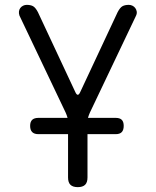

<svg xmlns="http://www.w3.org/2000/svg" viewBox="-20 -760 640 790"><path d="M300 10Q280 10 270 0.5Q260 -9 260 -30V-208H138Q121 -208 112.5 -216.5Q104 -225 104 -242Q104 -259 112.5 -267Q121 -275 138 -275H258Q255 -286 250 -297L60 -696Q57 -705 58 -713Q59 -721 63.5 -727Q68 -733 75 -736.5Q82 -740 90 -740Q106 -740 116 -734.5Q126 -729 136 -710L290 -381Q295 -370 300 -370Q305 -370 310 -381L464 -710Q474 -729 484 -734.5Q494 -740 510 -740Q518 -740 525 -736.5Q532 -733 536.5 -727Q541 -721 542.5 -713Q544 -705 540 -696L350 -297Q345 -286 342 -275H456Q473 -275 481 -267Q489 -259 489 -242Q489 -225 481 -216.5Q473 -208 456 -208H340V-30Q340 -9 330 0.5Q320 10 300 10Z"/></svg>

Font: Maple Mono Light
Style: Regular
Weight: 300
Monospace: yes
Designer: subframe7536
Version: Version 7.000